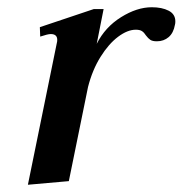

<svg xmlns="http://www.w3.org/2000/svg" viewBox="-20 -500 504 530"><path d="M464 -441Q464 -435 463 -432Q459 -409 445.5 -397.5Q432 -386 413 -386Q401 -386 395 -390Q389 -394 383 -402Q378 -410 372 -414Q366 -418 355 -418Q332 -418 306 -398.5Q280 -379 257.5 -343Q235 -307 223 -260L170 0L57 10L137 -382Q138 -385 138 -390Q138 -406 120 -406Q112 -406 91 -399L90 -425L239 -475H266L247 -379Q270 -425 314 -452.5Q358 -480 399 -480Q427 -480 445.5 -470.5Q464 -461 464 -441Z"/></svg>

Font: Taviraj Medium
Style: Italic
Weight: 500
Italic angle: -12°
Designer: Katatrad Team
Foundry: CadsonDemak
Version: Version 1.001